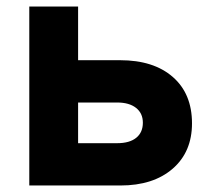

<svg xmlns="http://www.w3.org/2000/svg" viewBox="-20 -570 640 590"><path d="M70 0V-550H220V-385H349Q452 -385 511 -333.5Q570 -282 570 -191Q570 -103 510.5 -51.5Q451 0 350 0ZM340 -130Q378 -130 398.5 -146.5Q419 -163 419 -193Q419 -222 398 -238.5Q377 -255 340 -255H220V-130Z"/></svg>

Font: JetBrains Mono Extra Bold
Style: Regular
Weight: 800
Monospace: yes
Designer: Philipp Nurullin, Konstantin Bulenkov
Foundry: JetBrains
Version: 2.002